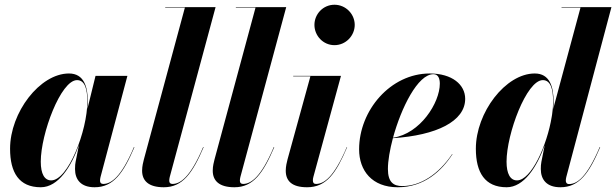

<svg xmlns="http://www.w3.org/2000/svg" viewBox="-20 -780 2600 810"><path d="M350.5 -350C350.5 -412.5 335 -470 271 -470C148 -470 22.5 -305.5 22.5 -152.5C22.5 -52.5 60 10 152 10C226 10 280.5 -77 313.5 -169.5L313 -168L299 -97.5C297.5 -90.5 296.5 -81 296.5 -67C296.5 -22 321.5 10 379 10C458 10 500 -49 547 -159L545 -159.5C491 -31.5 448 -4 415.5 -4C406 -4 402 -9.5 402 -17.5C402 -22 402.5 -27 404 -33L517.5 -460H383L348.5 -319.5C350 -330.5 350.5 -341 350.5 -350ZM348.5 -351.5C348.5 -228.5 267.5 -19 196 -19C168 -19 152 -46 152 -98C152 -215.5 236.5 -442 305 -442C338 -442 348.5 -404.5 348.5 -351.5Z M839 -159 837 -159.5C783 -31.5 740 -4 707.5 -4C698 -4 694 -9.5 694 -17.5C694 -22 694.5 -27 696 -33L889.5 -750H677V-748H760L587 -107.5C584.5 -97.5 579.5 -79.5 579.5 -60C579.5 -17.5 606.5 10 671 10C750 10 792 -49 839 -159Z M1137 -159 1135 -159.5C1081 -31.5 1038 -4 1005.5 -4C996 -4 992 -9.5 992 -17.5C992 -22 992.5 -27 994 -33L1187.5 -750H975V-748H1058L885 -107.5C882.5 -97.5 877.5 -79.5 877.5 -60C877.5 -17.5 904.5 10 969 10C1048 10 1090 -49 1137 -159Z M1306.5 -675C1306.5 -629.5 1343 -589.5 1391 -589.5C1439 -589.5 1476.5 -629.5 1476.5 -675C1476.5 -720.5 1439 -760 1391 -760C1343 -760 1306.5 -720.5 1306.5 -675ZM1444.5 -159 1443 -159.5C1388.5 -31.5 1346.5 -4 1313 -4C1303.5 -4 1300 -10 1300 -18C1300 -22.5 1300 -27.5 1302 -33.5L1418.5 -460H1217V-458H1289.5L1193 -107.5C1190 -96.5 1185.5 -77.5 1185.5 -60C1185.5 -17 1211 10 1275.5 10C1357 10 1397.5 -49 1444.5 -159Z M1616.5 -67C1616.5 -101.5 1624.5 -148 1637.5 -197C1821 -209 1942.5 -268 1942.5 -363C1942.5 -423 1887.5 -470 1793 -470C1627.5 -470 1495 -314.5 1495 -150C1495 -60 1549.5 10 1658 10C1769.5 10 1842.5 -58.5 1889 -129.5L1887.5 -130C1830 -44.5 1753.5 5 1677 5C1640.5 5 1616.5 -11 1616.5 -67ZM1808.5 -467C1829.5 -467 1835.5 -447.5 1835.5 -427C1835.5 -346.5 1753 -216 1638 -199C1672.5 -325 1742.5 -467 1808.5 -467Z M2315.5 -350C2315.5 -414.5 2299 -470 2236 -470C2113 -470 1987.5 -305.5 1987.5 -152.5C1987.5 -52.5 2025.5 10 2117.5 10C2190.5 10 2245 -75.5 2278 -167.5L2264 -97.5C2262 -88 2261.5 -77 2261.5 -67C2261.5 -22 2286.5 10 2344 10C2423.5 10 2465 -49 2512 -159L2510 -159.5C2455.5 -31.5 2414.5 -3.5 2380.5 -3.5C2370 -3.5 2367 -11 2367 -18C2367 -22.5 2367.5 -27 2369 -33L2559.5 -750H2349V-748H2429L2313.5 -319.5C2315 -330.5 2315.5 -341 2315.5 -350ZM2313.5 -351.5C2313.5 -334.5 2312 -315.5 2309 -296L2307.5 -287C2288 -166.5 2221 -19 2161 -19C2133 -19 2117 -46.5 2117 -98C2117 -215 2201.5 -442 2270 -442C2303 -442 2313.5 -404 2313.5 -351.5Z"/></svg>

Font: Bodoni* 96pt
Style: Bold Italic
Weight: 700
Italic angle: -13°
Version: Version 2.3